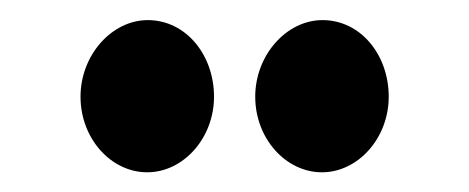

<svg xmlns="http://www.w3.org/2000/svg" viewBox="-20 -771 467 191"><path d="M192.9 -674.8C192.9 -716.3 165 -751 127 -751C91.3 -751 60.1 -716.3 60.1 -674.8C60.1 -633.3 90.3 -599.6 126.5 -599.6C162.1 -599.6 192.9 -633.3 192.9 -674.8ZM366.7 -674.8C366.7 -716.3 338.9 -751 300.8 -751C265.1 -751 233.9 -716.3 233.9 -674.8C233.9 -633.3 264.2 -599.6 300.3 -599.6C335.9 -599.6 366.7 -633.3 366.7 -674.8Z"/></svg>

Font: Parastoo
Style: Bold
Weight: 700
Foundry: Saber Rastikerdar (saber.rastikerdar@gmail.com)
Version: Version 2.0.1